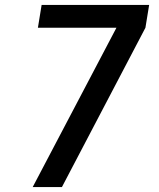

<svg xmlns="http://www.w3.org/2000/svg" viewBox="-20 -755 640 775"><path d="M112 0 450 -643H133L148 -735H582L567 -643L230 0Z"/></svg>

Font: Iosevka Aile Semibold
Style: Italic
Weight: 600
Italic angle: -9°
Designer: Belleve Invis
Foundry: Belleve Invis
Version: Version 31.1.0; ttfautohint (v1.8.4)